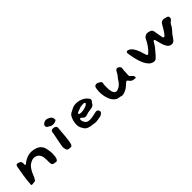

<svg xmlns="http://www.w3.org/2000/svg" viewBox="186 -1214 2048 2048"><g transform="rotate(-45 1210.0 -190.0)"><path d="M434 -180Q449 -125 448.5 -81Q448 -37 437.5 -13Q427 11 409 6Q404 4 392 3.5Q380 3 370 -3Q360 -9 358 -26Q357 -38 357 -46Q357 -54 357 -68Q357 -82 355 -109Q353 -143 333.5 -166Q314 -189 282 -192.5Q250 -196 209 -169Q189 -155 173.5 -131Q158 -107 147 -82.5Q136 -58 129 -40Q123 -27 115 -16Q107 -5 89 -6Q78 -6 63.5 -3.5Q49 -1 50 -14Q54 -77 64 -141.5Q74 -206 84 -255Q86 -265 93.5 -270Q101 -275 109 -274Q132 -270 144 -260Q156 -250 154 -211Q153 -206 158.5 -203.5Q164 -201 168 -205Q196 -231 239.5 -248Q283 -265 338 -254Q369 -247 391 -233.5Q413 -220 429 -191Q433 -186 434 -180Z M725 -325Q725 -324 725 -321Q725 -318 724 -316Q723 -314 720.5 -311.5Q718 -309 715 -308Q687 -294 658 -300Q643 -301 632 -311Q626 -315 620.5 -318Q615 -321 609 -325Q600 -332 598 -343Q596 -354 603 -364Q611 -375 622.5 -380.5Q634 -386 647 -388Q667 -390 683 -380Q686 -379 688 -377.5Q690 -376 693 -375Q712 -367 720 -348Q725 -339 725 -325ZM684 -230Q682 -211 679.5 -181.5Q677 -152 674.5 -120Q672 -88 667.5 -59.5Q663 -31 657 -13Q648 11 625 6Q619 5 613.5 5Q608 5 603 4Q580 -3 578 -25Q576 -36 574.5 -46.5Q573 -57 574 -65Q576 -74 580.5 -99Q585 -124 591 -154Q597 -184 602 -208.5Q607 -233 608 -241V-244Q608 -255 615 -262Q622 -269 632 -270Q642 -270 650.5 -269.5Q659 -269 665 -265Q689 -255 684 -230Z M1140 -219Q1154 -198 1138 -180Q1137 -180 1136.5 -179.5Q1136 -179 1135 -179Q1127 -171 1124 -161Q1116 -145 1100 -138.5Q1084 -132 1065 -130Q1046 -128 1029 -125Q1018 -122 1009 -118.5Q1000 -115 990 -113Q966 -107 950 -123Q946 -127 942 -130.5Q938 -134 934 -138Q928 -143 921 -140.5Q914 -138 914 -130Q912 -111 922.5 -91.5Q933 -72 946 -64Q965 -55 990 -56Q1015 -57 1041 -63Q1067 -69 1088 -73Q1096 -75 1105.5 -72Q1115 -69 1120 -61Q1121 -60 1122.5 -58Q1124 -56 1124 -54Q1129 -44 1125.5 -34Q1122 -24 1113 -19Q1113 -18 1112 -18Q1111 -18 1110 -16Q1106 -12 1100 -9.5Q1094 -7 1089 -5Q1072 -1 1056.5 1.5Q1041 4 1021 6Q1013 9 1005 6Q980 2 953 -1Q926 -4 903.5 -14.5Q881 -25 868 -51Q867 -53 865.5 -55Q864 -57 863 -60Q847 -82 846 -115.5Q845 -149 855 -182Q865 -215 880 -234Q891 -247 905 -252.5Q919 -258 935 -268Q968 -287 1008 -285.5Q1048 -284 1084 -266.5Q1120 -249 1140 -219ZM1075 -221Q1074 -224 1071 -225.5Q1068 -227 1065 -228Q1050 -228 1029.5 -226.5Q1009 -225 1006 -223Q1004 -221 998 -219Q985 -213 971.5 -209.5Q958 -206 948 -199Q941 -195 943.5 -187Q946 -179 954 -178Q980 -174 1008 -179.5Q1036 -185 1058 -195Q1067 -201 1075 -209Q1080 -216 1075 -221Z M1650 -38Q1651 -27 1646 -26.5Q1641 -26 1632 -28Q1620 -29 1610.5 -30.5Q1601 -32 1590 -40Q1577 -49 1569 -63Q1565 -71 1557 -72Q1549 -73 1542 -68Q1537 -63 1532 -58.5Q1527 -54 1521 -49Q1505 -32 1483 -18.5Q1461 -5 1432 3Q1421 6 1405 4Q1395 1 1386 -2Q1377 -5 1369 -5Q1362 -5 1356 -7Q1350 -9 1345 -11Q1310 -30 1290.5 -71.5Q1271 -113 1266.5 -163Q1262 -213 1272 -256Q1275 -267 1283.5 -273Q1292 -279 1302 -279Q1308 -279 1314 -278Q1320 -277 1327 -273Q1334 -269 1343 -264Q1352 -259 1356 -253Q1363 -244 1360 -235Q1357 -226 1356 -216Q1356 -209 1355.5 -196.5Q1355 -184 1355 -176Q1355 -160 1356 -144.5Q1357 -129 1361 -114Q1365 -96 1377 -81Q1379 -80 1379 -79.5Q1379 -79 1380 -78Q1387 -71 1399.5 -70.5Q1412 -70 1420 -74Q1444 -83 1459 -96Q1479 -113 1492 -134Q1505 -155 1521 -174Q1533 -187 1540.5 -202Q1548 -217 1556 -229Q1562 -237 1572 -240.5Q1582 -244 1591 -239Q1607 -232 1613.5 -219.5Q1620 -207 1615 -186Q1612 -171 1612.5 -156Q1613 -141 1611 -126Q1610 -116 1609.5 -104.5Q1609 -93 1616 -84Q1619 -81 1622.5 -79Q1626 -77 1629 -74Q1631 -70 1633 -69Q1635 -68 1637 -65Q1643 -61 1646.5 -53.5Q1650 -46 1650 -38Z M2358 -211Q2357 -206 2350.5 -199.5Q2344 -193 2336 -188Q2330 -183 2324.5 -177.5Q2319 -172 2315 -164Q2304 -139 2286 -119Q2268 -99 2251 -79Q2233 -54 2222 -37.5Q2211 -21 2198.5 -13.5Q2186 -6 2164 -9Q2136 -14 2120 -40Q2104 -66 2095 -101Q2086 -136 2078 -165Q2077 -173 2070 -173.5Q2063 -174 2058 -169Q2052 -159 2044.5 -147Q2037 -135 2028 -120Q2009 -98 1988 -72Q1967 -46 1944 -24Q1928 -8 1905 -11Q1875 -16 1853.5 -37.5Q1832 -59 1817.5 -90.5Q1803 -122 1793.5 -156.5Q1784 -191 1779 -221Q1775 -240 1773 -252.5Q1771 -265 1770 -278Q1770 -286 1777 -292Q1784 -298 1793 -295Q1825 -286 1845 -257Q1865 -228 1878 -191.5Q1891 -155 1900 -121Q1902 -114 1909.5 -112Q1917 -110 1923 -115Q1952 -141 1975.5 -174Q1999 -207 2016 -244Q2019 -252 2024.5 -257.5Q2030 -263 2036 -268L2043 -271Q2051 -277 2061 -278.5Q2071 -280 2081 -278Q2089 -276 2096.5 -274Q2104 -272 2111 -269Q2133 -261 2136 -236Q2139 -214 2145 -184.5Q2151 -155 2155 -131Q2157 -124 2164.5 -122Q2172 -120 2178 -125Q2199 -147 2216.5 -176Q2234 -205 2250 -233Q2254 -241 2259.5 -246Q2265 -251 2271 -255Q2290 -265 2310 -259Q2321 -255 2333.5 -253Q2346 -251 2354 -243Q2361 -237 2360 -227Q2359 -217 2358 -211Z"/></g></svg>

Font: Slackside One
Style: Regular
Weight: 400
Version: Version 1.000